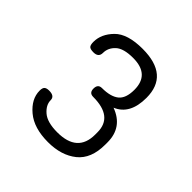

<svg xmlns="http://www.w3.org/2000/svg" viewBox="-115 -814 540 540"><g transform="rotate(45 154.5 -544.0)"><path d="M150 -395Q230 -395 230 -466V-475Q230 -537 151 -537Q135 -537 135 -554Q135 -572 151 -572Q185 -572 202 -585.5Q219 -599 219 -633Q219 -694 153 -694Q115 -694 99 -679Q83 -664 83 -644Q83 -626 63 -626Q50 -626 46 -630.5Q42 -635 42 -647Q42 -678 68 -704.5Q94 -731 154 -731Q259 -731 259 -641Q259 -575 213 -556Q270 -535 270 -475V-466Q270 -410 237 -383.5Q204 -357 151 -357Q95 -357 63.5 -383.5Q32 -410 32 -443Q32 -454 36.5 -458Q41 -462 51 -462Q73 -462 73 -446Q73 -427 91.5 -411Q110 -395 150 -395Z"/></g></svg>

Font: Dosis
Style: Light
Weight: 300
Designer: Edgar Tolentino, Pablo Impallari, Igino Marini
Foundry: Edgar Tolentino, Pablo Impallari, Igino Marini
Version: Version 1.007